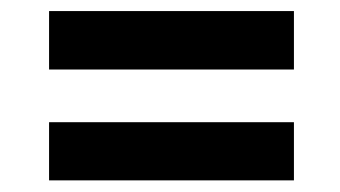

<svg xmlns="http://www.w3.org/2000/svg" viewBox="-20 -421 602 340"><path d="M500.5 -297.9H66.9V-401.4H500.5ZM500.5 -101.6H66.9V-204.6H500.5Z"/></svg>

Font: Vazirmatn RD UI FD
Style: Bold
Weight: 700
Designer: Saber Rastikerdar
Foundry: Saber Rastikerdar
Version: Version 33.003